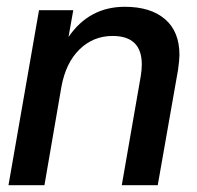

<svg xmlns="http://www.w3.org/2000/svg" viewBox="-20 -546 580 566"><path d="M445 0H339L395 -322Q398 -340 398 -356Q398 -440 312 -440Q255 -440 214.5 -400.5Q174 -361 161 -290L111 0H5L95 -516H196L182 -437Q243 -526 348 -526Q424 -526 466.5 -489.5Q509 -453 509 -384Q509 -371 505 -341Z"/></svg>

Font: Creato Display Medium
Style: Italic
Weight: 500
Italic angle: -10°
Version: Version 1.000